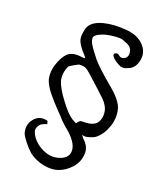

<svg xmlns="http://www.w3.org/2000/svg" viewBox="-192 -724 807 935"><g transform="rotate(30 211.0 -256.5)"><path d="M235.4 -641.6Q244.1 -642.6 252.9 -642.6Q298.8 -642.6 330.1 -620.1Q367.2 -593.8 367.2 -549.8Q367.2 -501 332 -483.4Q319.3 -472.7 299.8 -472.7Q261.7 -481.4 244.1 -499Q235.4 -509.8 244.1 -515.6Q254.9 -523.4 266.6 -515.6Q278.3 -507.8 292 -516.6Q305.7 -525.4 305.7 -541Q303.7 -582 257.8 -587.9Q242.2 -591.8 235.4 -591.8Q228.5 -591.8 207 -586.9Q178.7 -580.1 157.2 -570.3Q140.6 -562.5 127 -551.8Q113.3 -541 111.3 -532.2Q108.4 -519.5 123 -500Q138.7 -480.5 177.7 -446.3Q212.9 -416 307.6 -362.3Q334 -347.7 357.4 -328.1Q380.9 -307.6 389.6 -290Q404.3 -259.8 404.3 -224.6Q404.3 -211.9 402.3 -199.2Q394.5 -149.4 368.2 -119.1Q358.4 -108.4 340.8 -99.6Q324.2 -90.8 313.5 -90.8Q309.6 -90.8 302.7 -90.8Q306.6 -86.9 319.3 -76.2Q356.4 -53.7 360.4 -15.6Q365.2 25.4 343.8 60.5Q322.3 95.7 288.1 115.2Q258.8 130.9 218.8 130.9Q216.8 130.9 214.8 130.9Q171.9 129.9 134.8 111.3Q113.3 98.6 88.9 77.1Q64.5 55.7 56.6 42Q38.1 2.9 56.6 -31.2Q75.2 -66.4 116.2 -66.4Q122.1 -66.4 124 -64.5Q126 -63.5 126 -57.6Q134.8 -53.7 122.1 -46.9Q109.4 -40 103.5 -34.2Q97.7 -28.3 93.8 -15.6Q89.8 -2.9 94.7 8.8Q108.4 36.1 143.6 55.7Q178.7 74.2 213.9 74.2Q243.2 74.2 271.5 56.6Q299.8 38.1 299.8 11.7Q299.8 -31.2 234.4 -72.3Q202.1 -89.8 183.6 -103.5Q165 -119.1 137.7 -137.7Q105.5 -161.1 71.3 -190.4Q38.1 -220.7 27.3 -244.1Q16.6 -269.5 16.6 -298.8Q16.6 -309.6 18.6 -322.3Q24.4 -365.2 43 -391.6Q63.5 -416 105.5 -418Q126 -418.9 127.9 -421.9Q129.9 -423.8 117.2 -433.6Q75.2 -463.9 63.5 -490.2Q57.6 -502.9 57.6 -526.4Q56.6 -550.8 62.5 -563.5Q74.2 -592.8 121.1 -614.3Q168 -635.7 235.4 -641.6ZM184.6 -367.2Q164.1 -379.9 152.3 -382.8Q148.4 -383.8 142.6 -383.8Q132.8 -383.8 118.2 -379.9Q91.8 -360.4 78.1 -345.7Q73.2 -328.1 73.2 -311.5Q73.2 -290 81.1 -269.5Q98.6 -234.4 146.5 -190.4Q193.4 -145.5 224.6 -132.8Q246.1 -125 248 -125Q249 -125 253.9 -134.8Q257.8 -141.6 261.7 -144.5Q265.6 -147.5 279.3 -149.4Q333 -159.2 342.8 -190.4Q346.7 -201.2 346.7 -213.9Q346.7 -225.6 342.8 -239.3Q334 -269.5 300.8 -293Q267.6 -315.4 184.6 -367.2Z"/></g></svg>

Font: Yahfie
Style: Heavy
Weight: 600
Designer: Joe Palazzolo
Foundry: jozolo LLC
Version: Version 001.000